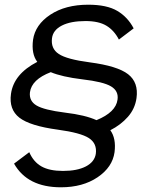

<svg xmlns="http://www.w3.org/2000/svg" viewBox="-20 -690 618 820"><path d="M356.9 -669.9Q436.5 -669.9 481.2 -643.3Q525.9 -616.7 550.8 -568.8L487.8 -521Q467.3 -560.5 434.3 -580.3Q401.4 -600.1 345.2 -600.1Q281.7 -600.1 244.1 -580.8Q206.5 -561.5 202.1 -526.9Q196.3 -482.4 231 -459.5Q265.6 -436.5 362.8 -423.8Q481.9 -408.2 527.1 -373Q572.3 -337.9 563 -271Q556.6 -225.6 526.4 -191.2Q496.1 -156.7 451.2 -133.8Q476.6 -98.6 469.2 -40Q460.4 23.9 397 66.9Q333.5 109.9 240.2 109.9Q97.2 109.9 40 8.8L105 -40Q123 1.5 157.2 20.8Q191.4 40 249 40Q309.6 40 346.7 20.8Q383.8 1.5 389.2 -33.2Q395 -77.1 359.9 -100.1Q324.7 -123 227.1 -136.2Q107.9 -152.3 62.7 -187.5Q17.6 -222.7 26.9 -289.1Q38.6 -374 139.2 -425.8Q113.3 -460 121.1 -520Q130.4 -584.5 194.8 -627.2Q259.3 -669.9 356.9 -669.9ZM107.9 -295.9Q103.5 -258.8 136 -239.5Q168.5 -220.2 257.8 -209Q344.2 -198.7 392.1 -176.8Q474.6 -210.4 481.9 -264.2Q487.3 -301.3 454.3 -321Q421.4 -340.8 332 -351.1Q244.1 -361.8 196.8 -381.8Q115.2 -350.6 107.9 -295.9Z"/></svg>

Font: Human Sans
Style: Italic
Weight: 400
Italic angle: -8°
Designer: Tim Radville
Foundry: Continuum
Version: Version 1.000;FEAKit 1.0